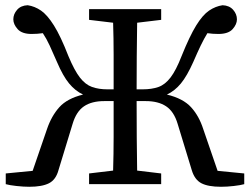

<svg xmlns="http://www.w3.org/2000/svg" viewBox="-20 -705 958 735"><path d="M714 -54 660 -231Q646 -278 616 -298Q586 -318 538 -318H503Q503 -243 503.5 -178.5Q504 -114 505 -52L597 -41V0H321V-41L413 -52Q415 -116 415 -182Q415 -248 415 -318H379Q331 -318 301.5 -298Q272 -278 258 -231L204 -54Q194 -17 167.5 -3.5Q141 10 92 10Q70 10 43 7Q16 4 2 0V-41L105 -51L160 -211Q177 -261 207 -294.5Q237 -328 298 -343Q268 -357 244.5 -385.5Q221 -414 198 -468Q182 -505 170 -531Q158 -557 144 -578Q123 -575 101 -575Q64 -575 47.5 -593.5Q31 -612 31 -631Q31 -651 45.5 -667.5Q60 -684 86 -685Q113 -681 137 -664.5Q161 -648 186.5 -607.5Q212 -567 242 -490Q265 -435 286 -408Q307 -381 332.5 -372Q358 -363 391 -363H415Q415 -433 415 -495.5Q415 -558 413 -618L321 -629V-670H597V-629L505 -618Q504 -554 503.5 -489Q503 -424 503 -363H526Q561 -363 586.5 -372Q612 -381 633 -408.5Q654 -436 675 -490Q706 -567 731 -607.5Q756 -648 780.5 -664.5Q805 -681 832 -685Q858 -684 872.5 -667.5Q887 -651 887 -631Q887 -612 870.5 -593.5Q854 -575 816 -575Q794 -575 774 -578Q761 -557 748.5 -531Q736 -505 720 -468Q696 -414 672.5 -385.5Q649 -357 619 -343Q681 -328 711.5 -294.5Q742 -261 758 -211L813 -51L915 -41V0Q901 4 875 7Q849 10 826 10Q777 10 751 -3.5Q725 -17 714 -54Z"/></svg>

Font: Source Serif 4
Style: Regular
Weight: 400
Designer: Frank Grießhammer
Foundry: Adobe
Version: Version 4.005;hotconv 1.1.0;makeotfexe 2.6.0